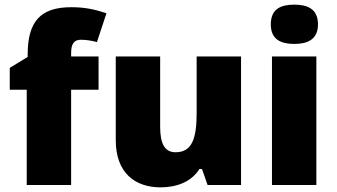

<svg xmlns="http://www.w3.org/2000/svg" viewBox="-20 -796 1448 826"><path d="M404 -410V-553H286V-568C286 -608 299 -625 328 -625C355 -625 378 -620 397 -615L438 -739C387 -756 344 -765 287 -765C153 -765 99 -703 99 -560V-551L22 -504V-410H95V0H286V-410Z M1017 -553H826V-311C826 -201 807 -141 735 -141C688 -141 669 -179 669 -251V-553H478V-193C478 -51 562 10 671 10C739 10 803 -13 838 -69H849L873 0H1017Z M1246 -776C1190 -776 1145 -759 1145 -691C1145 -625 1190 -607 1246 -607C1301 -607 1348 -625 1348 -691C1348 -759 1301 -776 1246 -776ZM1341 -553H1150V0H1341Z"/></svg>

Font: Noto Sans Malayalam Black
Style: Regular
Weight: 900
Designer: Jelle Bosma - Monotype Design Team
Foundry: Monotype Imaging Inc.
Version: Version 2.104